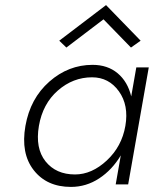

<svg xmlns="http://www.w3.org/2000/svg" viewBox="-20 -725 605 755"><path d="M344 -470Q403 -470 442.5 -437Q482 -404 496 -346L516 -460H565L484 0H435L455 -114Q421 -57 370 -23.5Q319 10 259 10Q164 10 112.5 -56Q61 -122 80 -230Q99 -338 174 -404Q249 -470 344 -470ZM133 -230Q118 -142 159 -90.5Q200 -39 275 -39Q341 -39 400 -94Q459 -149 473 -230Q487 -311 447.5 -366Q408 -421 342 -421Q267 -421 207.5 -369Q148 -317 133 -230ZM387 -649 241 -538 213 -565 397 -705 533 -565 495 -538Z"/></svg>

Font: Renner* Light
Style: Light Italic
Weight: 300
Italic angle: -10°
Version: Version 003.000 ; ttfautohint (v0.97) -l 8 -r 50 -G 200 -x 1